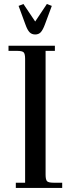

<svg xmlns="http://www.w3.org/2000/svg" viewBox="-20 -928 346 948"><path d="M22 -676.8V-702.1H251V-676.8H205.1V-65.9Q205.1 -41 212.2 -33.4Q219.2 -25.9 244.1 -25.9H287.1V0H58.1V-25.9H104V-637.2Q104 -662.1 96.9 -669.4Q89.8 -676.8 64.9 -676.8ZM71.8 -898.9 95.7 -908.2 153.8 -821.8 211.4 -908.2 235.8 -898.9 201.7 -807.1Q191.4 -779.8 181.2 -768.8Q170.9 -757.8 153.8 -757.8Q136.7 -757.8 126 -768.8Q115.2 -779.8 105.5 -807.1Z"/></svg>

Font: Dihjauti S
Style: Bold
Weight: 700
Designer: T. Christopher White
Version: Version 3.0.0